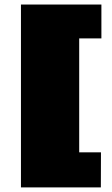

<svg xmlns="http://www.w3.org/2000/svg" viewBox="-20 -812 484 832"><path d="M70.8 0V-792.5H419.4V-645.5H323.2V-151.9H417.5L417 0Z"/></svg>

Font: Bevan
Style: Regular
Weight: 400
Foundry: vernon adams
Version: Version 1.000